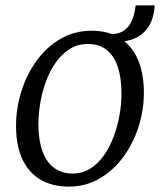

<svg xmlns="http://www.w3.org/2000/svg" viewBox="-20 -682 594 712"><path d="M319 -568Q382 -568 425.2 -540.8Q468.5 -513.5 491 -462Q513.5 -410.5 513.5 -337.5Q513.5 -272 493.2 -210Q473 -148 436 -98.2Q399 -48.5 348 -19.2Q297 10 235.5 10Q173.5 10 129.5 -16.2Q85.5 -42.5 62.5 -92.8Q39.5 -143 39.5 -214Q39.5 -281 59.5 -344.2Q79.5 -407.5 116.5 -458Q153.5 -508.5 205 -538.2Q256.5 -568 319 -568ZM305.5 -519Q269 -519 239.8 -501Q210.5 -483 188.5 -452.5Q166.5 -422 151.8 -383.2Q137 -344.5 129.8 -302.8Q122.5 -261 122.5 -221Q122.5 -163 137 -122.2Q151.5 -81.5 180 -60Q208.5 -38.5 250 -38.5Q285.5 -38.5 314.2 -56.5Q343 -74.5 364.8 -105Q386.5 -135.5 401 -174Q415.5 -212.5 423 -254Q430.5 -295.5 430.5 -335Q430.5 -393 416.8 -434Q403 -475 375.5 -497Q348 -519 305.5 -519ZM483 -662H553.5Q551 -614.5 530.8 -583Q510.5 -551.5 475.2 -537.8Q440 -524 391.5 -529L385.5 -555Q420 -554.5 440.2 -569Q460.5 -583.5 470.2 -608.2Q480 -633 483 -662Z"/></svg>

Font: Merriweather 7pt Light
Style: Italic
Weight: 300
Italic angle: -7.8°
Designer: Eben Sorkin
Foundry: Eben Sorkin
Version: Version 2.200;gftools[0.9.31]